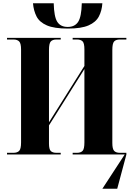

<svg xmlns="http://www.w3.org/2000/svg" viewBox="-20 -946 836 1176"><path d="M396 -771Q312 -771 267 -790.5Q222 -810 204 -845Q186 -880 182 -926H309Q311 -843 331 -812Q351 -781 395 -781Q438 -781 458.5 -812Q479 -843 481 -926H607Q604 -880 585.5 -845Q567 -810 522.5 -790.5Q478 -771 396 -771ZM23 0V-10H62Q86 -10 97.5 -22Q109 -34 109 -74V-643Q109 -680 97.5 -692Q86 -704 62 -704H23V-714H352V-704H326Q302 -704 291 -692Q280 -680 280 -640V-197L497 -542V-644Q497 -681 486 -692.5Q475 -704 451 -704H425V-714H754V-704H714Q690 -704 679 -692Q668 -680 668 -640V-70Q668 -33 679.5 -21.5Q691 -10 714 -10H754V0V1L698 210H607L744 0H425V-10H451Q475 -10 486 -22Q497 -34 497 -74V-523L280 -178V-67Q280 -32 291 -21Q302 -10 326 -10H352V0Z"/></svg>

Font: Noto Serif Display SemiCondensed ExtraBold
Style: Regular
Weight: 800
Width: 4
Designer: Monotype Design Team
Foundry: Monotype Imaging Inc.
Version: Version 2.009